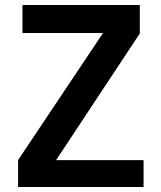

<svg xmlns="http://www.w3.org/2000/svg" viewBox="-20 -745 640 765"><path d="M52 -107 390.5 -613.5H69.5V-725H537V-611.5L203.5 -107H552V0H52Z"/></svg>

Font: JuliaMono SemiBold
Style: Regular
Weight: 600
Monospace: yes
Designer: cormullion
Foundry: corm
Version: Version 0.055; ttfautohint (v1.8.4)